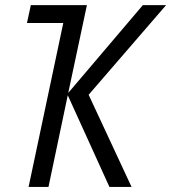

<svg xmlns="http://www.w3.org/2000/svg" viewBox="-20 -734 672 754"><path d="M92.3 0 228.5 -643.6H85.9L101.1 -713.9H321.3L248 -369.1L541 -713.9H632.3L328.1 -361.8L496.6 0H409.7L246.1 -359.9L170.4 0Z"/></svg>

Font: Open Sans SemiCondensed
Style: Italic
Weight: 400
Width: 4
Italic angle: -12°
Designer: Monotype Design Team
Foundry: Monotype Imaging Inc.
Version: Version 3.000